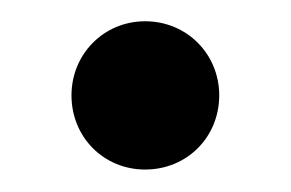

<svg xmlns="http://www.w3.org/2000/svg" viewBox="-20 -148 268 177"><path d="M113.8 8.3C152.3 8.3 182.1 -21.5 182.1 -60.1C182.1 -98.1 152.3 -128.4 113.8 -128.4C75.7 -128.4 45.9 -98.1 45.9 -60.1C45.9 -21.5 75.7 8.3 113.8 8.3Z"/></svg>

Font: Inteeer Medium
Style: Regular
Weight: 500
Designer: Rasmus Andersson
Foundry: rsms
Version: Version 4.001;Glyphs 3.4 (3402)